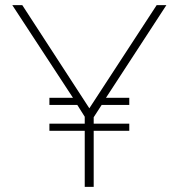

<svg xmlns="http://www.w3.org/2000/svg" viewBox="-20 -730 698 750"><path d="M394 -348H485V-320H377L346 -272V-247H485V-219H346V0H311V-219H173V-247H311V-274L282 -320H173V-348H265L28 -710H67L329 -307L592 -710H630Z"/></svg>

Font: Raleway-v4020 ExtraLight
Style: Regular
Weight: 275
Designer: Matt McInerney, Pablo Impallari, Rodrigo Fuenzalida
Foundry: Matt McInerney, Pablo Impallari, Rodrigo Fuenzalida
Version: Version 4.020;PS 004.020;hotconv 1.0.88;makeotf.lib2.5.64775